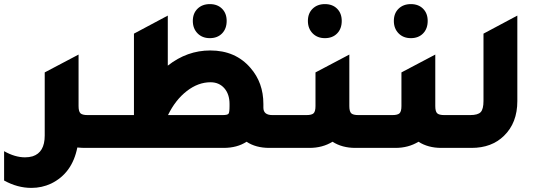

<svg xmlns="http://www.w3.org/2000/svg" viewBox="-80 -721 2632 936"><path d="M347 -160H440V0H332Q319 0 297 -2Q272 124 169 174Q124 195 73 195Q5 195 -60 159V16Q-7 46 42 46Q62 46 79 41Q138 22 138 -60V-368L303 -455V-204Q303 -178 312 -169Q321 -160 347 -160Z M943 -535Q906 -535 883 -558.5Q860 -582 860 -619Q860 -656 883 -678.5Q906 -701 943 -701Q980 -701 1002.5 -678.5Q1025 -656 1025 -619Q1025 -581 1002.5 -558Q980 -535 943 -535ZM420 0V-160H573V-557L738 -645V-401Q832 -475 945 -475Q1068 -475 1141 -390Q1204 -318 1204 -214V-196Q1204 -160 1248 -160H1341V0H1233Q1167 0 1122 -30Q1076 0 1010 0ZM739 -160H1005Q1029 -160 1034 -166.5Q1039 -173 1039 -204V-214Q1039 -262 1013.5 -291Q988 -320 946 -320Q886 -320 830.5 -277Q775 -234 739 -160Z M1504 -535Q1467 -535 1444 -558.5Q1421 -582 1421 -619Q1421 -656 1444 -678.5Q1467 -701 1504 -701Q1541 -701 1563.5 -678.5Q1586 -656 1586 -619Q1586 -581 1563.5 -558Q1541 -535 1504 -535ZM1667 -160H1760V0H1652Q1588 0 1541 -30Q1492 0 1429 0H1321V-160H1414Q1440 -160 1449 -169Q1458 -178 1458 -204V-368L1623 -455V-204Q1623 -178 1632 -169Q1641 -160 1667 -160Z M1923 -535Q1886 -535 1863 -558.5Q1840 -582 1840 -619Q1840 -656 1863 -678.5Q1886 -701 1923 -701Q1960 -701 1982.5 -678.5Q2005 -656 2005 -619Q2005 -581 1982.5 -558Q1960 -535 1923 -535ZM2086 -160H2179V0H2071Q2007 0 1960 -30Q1911 0 1848 0H1740V-160H1833Q1859 -160 1868 -169Q1877 -178 1877 -204V-368L2042 -455V-204Q2042 -178 2051 -169Q2060 -160 2086 -160Z M2159 0V-160H2212Q2250 -160 2263.5 -174.5Q2277 -189 2277 -229V-557L2442 -645V-228Q2442 -122 2377 -59Q2317 0 2219 0Z"/></svg>

Font: Tajawal Black
Style: Regular
Weight: 900
Designer: Boutros Fonts
Foundry: Created by Boutros International 2017
Version: Version 1.700